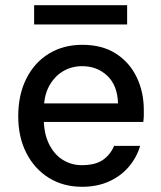

<svg xmlns="http://www.w3.org/2000/svg" viewBox="-20 -705 617 737"><path d="M295 12Q223 12 168 -22Q113 -56 81.5 -117Q50 -178 50 -259Q50 -341 81 -403Q112 -465 167.5 -499Q223 -533 296 -533Q372 -533 424.5 -499.5Q477 -466 504.5 -409Q532 -352 532 -283Q532 -273 532 -262Q532 -251 530 -237H124V-308H433Q431 -377 392 -414Q353 -451 295 -451Q255 -451 222 -431.5Q189 -412 168.5 -374.5Q148 -337 148 -280V-252Q148 -193 168 -152.5Q188 -112 221 -91.5Q254 -71 294 -71Q345 -71 374 -90.5Q403 -110 418 -145H518Q505 -101 474.5 -65Q444 -29 398.5 -8.5Q353 12 295 12ZM111 -611V-685H468V-611Z"/></svg>

Font: DM Sans 10pt Medium
Style: Regular
Weight: 500
Version: Version 4.004;gftools[0.9.30]